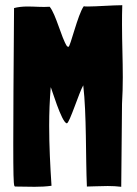

<svg xmlns="http://www.w3.org/2000/svg" viewBox="-20 -717 525 738"><path d="M449 -318C451 -352 452 -386 452 -420C452 -487 449 -554 449 -622C449 -647 449 -672 450 -697C415 -697 350 -692 318 -692C311 -692 305 -692 302 -693C279 -662 250 -535 243 -537C241 -537 239 -538 237 -540C216 -572 195 -662 171 -691H170C144 -689 114 -692 86 -692C67 -692 49 -690 34 -686C32 -430 31 -267 31 -165C31 -51 32 -13 35 -3C36 -1 37 0 38 0C61 0 87 1 113 1C135 1 158 0 178 -3C173 -79 169 -157 169 -234C169 -284 171 -333 175 -382C176 -384 217 -244 237 -243C247 -243 284 -362 300 -389C313 -277 309 -114 314 0C334 0 364 -2 394 -2C412 -2 431 -1 446 1Z"/></svg>

Font: HEYCLAY
Style: Regular
Weight: 400
Designer: Marcelo Magalhaes
Foundry: Marcelo Magalhães
Version: Version 1.300;hotconv 1.0.109;makeotfexe 2.5.65596